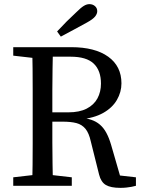

<svg xmlns="http://www.w3.org/2000/svg" viewBox="-20 -898 691 928"><path d="M44 0V-41L175 -56H196L327 -41V0ZM135 0Q137 -51 137.5 -102Q138 -153 138 -205.5Q138 -258 138 -310V-359Q138 -411 138 -463Q138 -515 137.5 -567Q137 -619 135 -670H236Q235 -618 234 -566.5Q233 -515 233 -462Q233 -409 233 -350V-320Q233 -264 233 -210Q233 -156 234 -104Q235 -52 236 0ZM562 10Q515 10 491.5 -4Q468 -18 459 -54L419 -214Q410 -255 393 -275.5Q376 -296 349.5 -303Q323 -310 282 -310H186V-355H310Q364 -355 399 -373Q434 -391 451 -422.5Q468 -454 468 -494Q468 -557 433 -590.5Q398 -624 321 -624H185V-670H324Q439 -670 503 -624Q567 -578 567 -495Q567 -453 545 -415Q523 -377 478.5 -352Q434 -327 367 -321V-329Q397 -327 421 -319Q445 -311 463 -295.5Q481 -280 494 -256Q507 -232 517 -198L565 -32L531 -53L637 -41V0Q627 3 615.5 5Q604 7 591 8.5Q578 10 562 10ZM44 -629V-670H185V-614H175ZM256 -746Q279 -771 302.5 -794.5Q326 -818 350 -840Q371 -861 385 -869.5Q399 -878 412 -878Q428 -878 439 -868.5Q450 -859 450 -844Q450 -831 439.5 -818Q429 -805 400 -789Q369 -772 337.5 -755Q306 -738 274 -721Z"/></svg>

Font: Source Serif 4 Variable
Style: Regular
Weight: 400
Designer: Frank Grießhammer
Foundry: Adobe
Version: Version 4.005;hotconv 1.1.0;makeotfexe 2.6.0